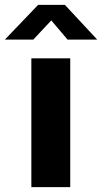

<svg xmlns="http://www.w3.org/2000/svg" viewBox="-75 -770 420 790"><path d="M203 -607H325L192 -750H82L-55 -607H62L136 -686ZM214 -530H54V0H214Z"/></svg>

Font: 18Franklin
Style: Bold
Weight: 700
Designer: Pablo Impallari, Rodrigo Fuenzalida (Modified by Dan O. Williams)
Version: Version 0.025;PS 000.025;hotconv 1.0.88;makeotf.lib2.5.64775